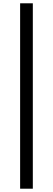

<svg xmlns="http://www.w3.org/2000/svg" viewBox="-20 -863 321 1164"><path d="M102 281H179V-843H102Z"/></svg>

Font: Noto Sans CJK KR Medium
Style: Regular
Weight: 500
Designer: Ryoko NISHIZUKA (kana & ideographs); Paul D. Hunt (Latin, Greek & Cyrillic); Wenlong ZHANG (bopomofo); Sandoll Communica
Foundry: Adobe Systems Incorporated
Version: Version 1.004;PS 1.004;hotconv 1.0.82;makeotf.lib2.5.63406